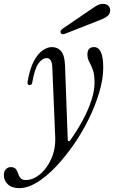

<svg xmlns="http://www.w3.org/2000/svg" viewBox="-127 -760 591 995"><path d="M-27 215Q-65 215 -86 195.5Q-107 176 -107 148Q-107 127 -96 116.5Q-85 106 -72 106Q-53 106 -45 116Q-37 126 -33 139.5Q-29 153 -20.5 163Q-12 173 7 173Q44 173 80 143.5Q116 114 139 62.5Q162 11 159 -53L144 -412Q143 -438 135 -448.5Q127 -459 115 -459Q93 -459 73 -432.5Q53 -406 40 -332Q37 -319 27 -319Q13 -319 16 -337Q28 -406 49.5 -445Q71 -484 95.5 -500Q120 -516 141 -516Q172 -516 190 -494.5Q208 -473 210 -421L224 -37Q224 -30 228.5 -28.5Q233 -27 237 -33Q272 -82 300.5 -134.5Q329 -187 346 -238Q363 -289 363 -332Q363 -374 354 -398.5Q345 -423 335.5 -440Q326 -457 326 -477Q326 -516 360 -516Q408 -516 408 -410Q408 -352 388 -283.5Q368 -215 333.5 -144.5Q299 -74 254.5 -10Q210 54 161.5 105Q113 156 64.5 185.5Q16 215 -27 215ZM210 -585Q192 -578 187 -591Q183 -601 200 -613L357 -720Q385 -740 405 -740Q425 -740 434.5 -730Q444 -720 444 -706Q444 -691 433.5 -680Q423 -669 393 -657Z"/></svg>

Font: Instrument Serif
Style: Italic
Weight: 400
Italic angle: -13°
Designer: Rodrigo Fuenzalida
Foundry: fragTYPE
Version: Version 1.000; ttfautohint (v1.8.4.7-5d5b);gftools[0.9.27]